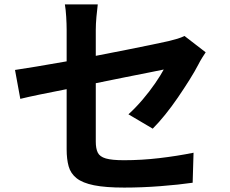

<svg xmlns="http://www.w3.org/2000/svg" viewBox="-20 -810 1040 870"><path d="M282 -133V-406Q215 -393 159.5 -381.5Q104 -370 72 -362L48 -493Q83 -498 145.5 -508.5Q208 -519 282 -532V-675Q282 -700 280 -733.5Q278 -767 274 -790H423Q420 -767 417 -734Q414 -701 414 -675V-557Q487 -571 554.5 -584.5Q622 -598 672.5 -608.5Q723 -619 745 -624Q766 -629 784 -634.5Q802 -640 816 -647L912 -573Q905 -563 895.5 -547.5Q886 -532 879 -518Q863 -487 838.5 -448Q814 -409 786 -368Q758 -327 728.5 -290.5Q699 -254 672 -227L562 -292Q595 -322 626.5 -359Q658 -396 683 -432.5Q708 -469 722 -495Q707 -492 660.5 -482.5Q614 -473 549.5 -460.5Q485 -448 414 -433V-168Q414 -137 423 -118.5Q432 -100 459.5 -92Q487 -84 542 -84Q621 -84 702 -93.5Q783 -103 857 -118L853 18Q791 27 707 33.5Q623 40 543 40Q458 40 406 29.5Q354 19 327 -2.5Q300 -24 291 -56.5Q282 -89 282 -133Z"/></svg>

Font: Chiron Sans HK TT
Style: Bold
Weight: 700
Designer: Ryoko NISHIZUKA 西塚涼子 (kana, bopomofo & ideographs); Paul D. Hunt (Latin, Greek & Cyrillic); Sandoll Communications 산돌커뮤니
Foundry: Adobe
Version: Version 2.022;hotconv 1.0.109;makeotfexe 2.5.65596